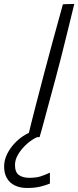

<svg xmlns="http://www.w3.org/2000/svg" viewBox="-116 -680 388 954"><path d="M132 178V232Q112 240.5 84.5 247.2Q57 254 18 254Q-16.5 254 -42.2 241.5Q-68 229 -81.8 205Q-95.5 181 -95.5 148Q-95.5 120 -84.5 94Q-73.5 68 -54.8 45Q-36 22 -12.8 4.5Q10.5 -13 35 -23L72 0Q46 10.5 19.8 33.2Q-6.5 56 -24 84Q-41.5 112 -41.5 139.5Q-41.5 176 -22 189.8Q-2.5 203.5 29.5 203.5Q62.5 203.5 84.2 196.8Q106 190 132 178ZM80.5 1.5Q75 1.5 63.5 1.2Q52 1 40.5 0.2Q29 -0.5 23 -1.5Q30 -30.5 39.8 -70.2Q49.5 -110 61.2 -154.2Q73 -198.5 84 -241.5Q95 -284.5 104.5 -320Q121.5 -385.5 145.2 -472Q169 -558.5 196.5 -658.5Q200 -659 207 -659.2Q214 -659.5 222.5 -659.8Q231 -660 239 -660Q247 -660 253 -660Q237 -594 220.2 -526Q203.5 -458 188 -396.8Q172.5 -335.5 160 -289.5Q155 -270.5 146 -238Q137 -205.5 127 -167.8Q117 -130 107.2 -94.2Q97.5 -58.5 90.5 -32.8Q83.5 -7 80.5 1.5Z"/></svg>

Font: Grandstander Thin ExtraLight
Style: Italic
Weight: 250
Italic angle: -15°
Version: Version 1.200